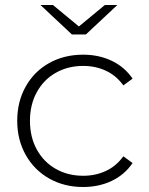

<svg xmlns="http://www.w3.org/2000/svg" viewBox="-20 -745 595 769"><path d="M49 -261Q49 -338 83 -398.5Q117 -459 177 -492.5Q237 -526 313 -526Q376 -526 427.5 -501.5Q479 -477 511 -430L474 -403Q446 -442 404.5 -461.5Q363 -481 313 -481Q252 -481 203.5 -453.5Q155 -426 127.5 -376Q100 -326 100 -261Q100 -196 127.5 -146Q155 -96 203.5 -68.5Q252 -41 313 -41Q363 -41 404.5 -60.5Q446 -80 474 -119L511 -92Q479 -45 427.5 -20.5Q376 4 313 4Q237 4 177 -30Q117 -64 83 -124.5Q49 -185 49 -261ZM450 -725 324 -607H268L142 -725H192L296 -639L400 -725Z"/></svg>

Font: Montserrat Atlas Light
Style: Regular
Weight: 300
Designer: Julieta Ulanovsky
Foundry: Julieta Ulanovsky
Version: Version 7.200